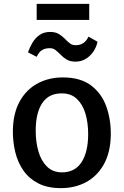

<svg xmlns="http://www.w3.org/2000/svg" viewBox="-20 -964 639 992"><path d="M294.5 8Q226.5 8 179 -16Q131.5 -40 102 -81.5Q72.5 -123 59.2 -176.8Q46 -230.5 46.5 -290Q48 -379.5 82 -440.5Q116 -501.5 174 -532.8Q232 -564 304.5 -564Q395.5 -564 450.2 -522.8Q505 -481.5 529.2 -413.8Q553.5 -346 552.5 -267Q551 -177.5 517.2 -116.2Q483.5 -55 425.8 -23.5Q368 8 294.5 8ZM297.5 -73.5Q366 -72.5 400.8 -125.2Q435.5 -178 435.5 -271.5Q435.5 -329.5 421.5 -376.8Q407.5 -424 377.8 -452.5Q348 -481 301.5 -481.5Q233.5 -483 199 -432.5Q164.5 -382 164.5 -288.5Q164.5 -230.5 178.5 -182Q192.5 -133.5 222 -104Q251.5 -74.5 297.5 -73.5ZM370 -645.5Q343 -645.5 325.2 -656Q307.5 -666.5 294.2 -680.2Q281 -694 268 -704.5Q255 -715 238.5 -715Q217.5 -715 204.5 -709Q191.5 -703 183.5 -693Q175.5 -683 169.5 -670.5L124.5 -693.5Q133.5 -719.5 147.8 -743.5Q162 -767.5 184.2 -783.2Q206.5 -799 239.5 -799Q265.5 -799 283 -788.8Q300.5 -778.5 313.8 -764.8Q327 -751 340 -740.8Q353 -730.5 369.5 -730.5Q388 -730.5 401 -736.2Q414 -742 422.8 -752Q431.5 -762 437 -774.5L484 -748.5Q478 -720 462 -696.8Q446 -673.5 422.5 -659.5Q399 -645.5 370 -645.5ZM169.5 -861V-944H441V-861Z"/></svg>

Font: Tracken
Style: Regular
Weight: 400
Designer: Eben Sorkin
Foundry: Eben Sorkin
Version: Version 2.001